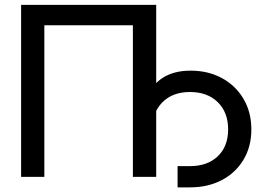

<svg xmlns="http://www.w3.org/2000/svg" viewBox="-20 -748 1117 812"><path d="M640.6 -727.5V0H542V-641.1H167.5V0H69.3V-727.5ZM731 44.4V-45.4H783.2Q857.4 -45.4 901.1 -87.2Q944.8 -128.9 944.8 -200.7Q944.8 -272.9 900.9 -315.9Q856.9 -358.9 783.2 -358.9Q708.5 -358.9 665 -313.5Q621.6 -268.1 621.6 -189.9H575.2Q575.2 -274.4 598.9 -332.3Q622.6 -390.1 669.4 -419.7Q716.3 -449.2 786.1 -449.2Q860.8 -449.2 918.9 -417.5Q977.1 -385.7 1010 -329.6Q1043 -273.4 1043 -200.7Q1043 -127.9 1009.8 -72.5Q976.6 -17.1 918 13.7Q859.4 44.4 783.2 44.4Z"/></svg>

Font: Inter Cardless Display
Style: Regular
Weight: 400
Designer: Rasmus Andersson
Foundry: rsms
Version: Version 4.001;git-9221beed3